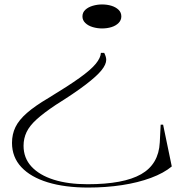

<svg xmlns="http://www.w3.org/2000/svg" viewBox="-20 -629 821 864"><path d="M377 215Q272 215 195 191.5Q118 168 76 123Q34 78 34 14Q34 -25 49.5 -57Q65 -89 101 -120.5Q137 -152 198 -188Q287 -242 338 -278.5Q389 -315 411 -342Q433 -369 434 -391H449Q453 -383 455.5 -375Q458 -367 458 -360Q458 -339 436.5 -312.5Q415 -286 366 -248.5Q317 -211 231 -157Q177 -121 145 -92Q113 -63 99.5 -34.5Q86 -6 86 27Q86 82 121.5 120.5Q157 159 221.5 179.5Q286 200 374 200Q536 200 615 155Q694 110 699 12L703 -68H714L753 120Q717 150 659 171.5Q601 193 529 204Q457 215 377 215ZM439 -609Q462 -609 481.5 -603Q501 -597 513.5 -585Q526 -573 526 -555Q526 -538 513.5 -525.5Q501 -513 481.5 -507Q462 -501 439 -501Q418 -501 397.5 -507Q377 -513 364 -525.5Q351 -538 351 -555Q351 -573 364 -585Q377 -597 397.5 -603Q418 -609 439 -609Z"/></svg>

Font: Kalnia Expanded ExtraLight
Style: Regular
Weight: 250
Width: 7
Designer: Frida Medrano
Foundry: Frida Medrano
Version: Version 1.105